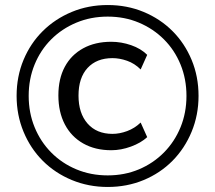

<svg xmlns="http://www.w3.org/2000/svg" viewBox="-20 -734 855 763"><path d="M408 9Q332 9 265.5 -18.5Q199 -46 150 -95Q101 -144 73.5 -210.5Q46 -277 46 -353Q46 -430 73.5 -496Q101 -562 150 -610.5Q199 -659 265 -686.5Q331 -714 408 -714Q485 -714 551 -686.5Q617 -659 665.5 -610.5Q714 -562 741.5 -496Q769 -430 769 -353Q769 -277 741.5 -210.5Q714 -144 665.5 -95Q617 -46 551 -18.5Q485 9 408 9ZM422 -137Q358 -137 310.5 -164Q263 -191 237.5 -240Q212 -289 212 -355Q212 -421 237.5 -468.5Q263 -516 310.5 -542Q358 -568 422 -568Q462 -568 501 -554.5Q540 -541 565 -516L539 -458Q515 -482 485 -492.5Q455 -503 427 -503Q364 -503 328 -464Q292 -425 292 -354Q292 -284 328 -243Q364 -202 427 -202Q455 -202 485 -213Q515 -224 539 -247L565 -189Q540 -166 500.5 -151.5Q461 -137 422 -137ZM408 -37Q475 -37 532 -61Q589 -85 631.5 -128Q674 -171 697.5 -228.5Q721 -286 721 -353Q721 -420 697.5 -477.5Q674 -535 631.5 -577.5Q589 -620 532 -644Q475 -668 408 -668Q341 -668 283.5 -644Q226 -620 183.5 -577.5Q141 -535 117.5 -477.5Q94 -420 94 -353Q94 -286 117.5 -228.5Q141 -171 183.5 -128Q226 -85 283.5 -61Q341 -37 408 -37Z"/></svg>

Font: Nunito Sans 12pt ExtraLight Medium
Style: Regular
Weight: 500
Version: Version 3.101;gftools[0.9.27]